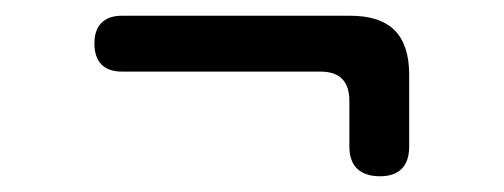

<svg xmlns="http://www.w3.org/2000/svg" viewBox="-20 -411 640 244"><path d="M500 -225Q500 -206 490.5 -196.5Q481 -187 463 -187Q444 -187 434 -196.5Q424 -206 424 -225V-283Q424 -301 415 -310.5Q406 -320 387 -320H135Q118 -320 109 -329Q100 -338 100 -356Q100 -373 109 -382Q118 -391 135 -391H425Q463 -391 481.5 -372.5Q500 -354 500 -316Z"/></svg>

Font: Maple Mono Normal NL Light
Style: Regular
Weight: 300
Monospace: yes
Designer: subframe7536
Version: Version 7.000